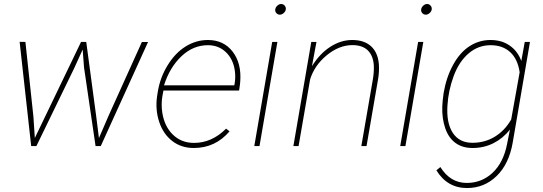

<svg xmlns="http://www.w3.org/2000/svg" viewBox="-20 -741 2754 974"><path d="M149.4 -150.4 156.7 -41 391.1 -528.3H417.5L467.8 -152.8L481.9 -40.5L531.2 -154.8L699.7 -527.8H731L491.2 0H464.8L406.2 -399.4L399.4 -489.7L356.4 -395L164.6 0H138.2L79.6 -528.8L108.9 -528.3Z M962.9 9.8Q899.4 9.8 853.5 -25.9Q807.6 -61.5 787.4 -123.3Q767.1 -185.1 776.9 -252.9L780.8 -277.3Q792.5 -348.6 830.8 -410.6Q869.1 -472.7 921.9 -505.4Q974.6 -538.1 1034.7 -538.1Q1114.7 -538.1 1160.2 -479Q1205.6 -419.9 1198.7 -327.6L1197.3 -312.5L1192.9 -281.7H809.1L803.7 -252.9Q796.9 -211.9 803.2 -169.9Q814 -100.1 856.7 -58.3Q899.4 -16.6 962.4 -16.1Q1053.7 -15.1 1127 -88.4L1144.5 -74.7Q1072.3 9.8 962.9 9.8ZM1034.7 -511.7Q959.5 -511.7 900.1 -455.3Q840.8 -398.9 812 -308.1H1168.5L1169.9 -314.5Q1176.3 -349.6 1170.9 -384.8Q1162.1 -442.4 1125.2 -477.1Q1088.4 -511.7 1034.7 -511.7Z M1296.4 0H1270L1360.8 -528.3H1387.2ZM1376.5 -694.3Q1377.9 -704.1 1387 -712.4Q1396 -720.7 1406.2 -720.7Q1417.5 -720.7 1424.6 -711.9Q1431.6 -703.1 1429.7 -692.4Q1428.2 -682.6 1418.9 -674.6Q1409.7 -666.5 1399.4 -666.5Q1388.2 -667 1381.3 -675.3Q1374.5 -683.6 1376.5 -694.3Z M1562.5 -405.3Q1602.1 -469.2 1655.8 -503.7Q1709.5 -538.1 1766.6 -538.1Q1827.1 -538.1 1861.8 -506.8Q1896.5 -475.6 1901.9 -416.5Q1904.8 -379.4 1897.9 -338.9L1839.4 0H1813L1871.6 -338.9Q1877.4 -373 1876.5 -406.2Q1874 -458 1845.9 -485.4Q1817.9 -512.7 1765.6 -512.2Q1698.7 -511.2 1637 -460.2Q1575.2 -409.2 1553.2 -338.4L1494.6 0H1468.3L1559.1 -528.3H1585.4Z M2036.6 0H2010.3L2101.1 -528.3H2127.4ZM2116.7 -694.3Q2118.2 -704.1 2127.2 -712.4Q2136.2 -720.7 2146.5 -720.7Q2157.7 -720.7 2164.8 -711.9Q2171.9 -703.1 2169.9 -692.4Q2168.5 -682.6 2159.2 -674.6Q2149.9 -666.5 2139.6 -666.5Q2128.4 -667 2121.6 -675.3Q2114.7 -683.6 2116.7 -694.3Z M2230.5 -269.5Q2244.1 -349.1 2278.6 -412.1Q2313 -475.1 2361.8 -506.6Q2410.6 -538.1 2468.3 -538.1Q2525.4 -538.1 2566.2 -509.5Q2606.9 -481 2624.5 -431.6L2642.1 -528.3H2668.5L2581.1 -18.6Q2562.5 90.3 2499.8 151.6Q2437 212.9 2349.1 212.9Q2249 212.9 2193.8 123L2213.9 106.4Q2264.2 187 2347.7 187Q2423.8 187 2478.8 135.5Q2533.7 84 2552.2 -9.8L2566.9 -83.5Q2531.7 -39.1 2483.2 -14.6Q2434.6 9.8 2377.4 9.8Q2325.7 9.8 2290.5 -15.9Q2255.4 -41.5 2238.5 -91.1Q2221.7 -140.6 2223.6 -200.2Q2224.6 -228 2230.5 -269.5ZM2250 -207.5Q2243.7 -118.7 2276.6 -67.6Q2309.6 -16.6 2376.5 -16.6Q2439.5 -16.6 2490.2 -47.6Q2541 -78.6 2573.2 -134.8L2616.2 -374.5Q2606.4 -441.4 2568.1 -476.6Q2529.8 -511.7 2468.3 -511.7Q2405.8 -511.7 2356.9 -469.7Q2308.1 -427.7 2281.2 -354.5Q2254.4 -281.2 2250 -207.5Z"/></svg>

Font: Roboto Thin
Style: Italic
Weight: 250
Italic angle: -12°
Designer: Google
Version: Version 2.134; 2016